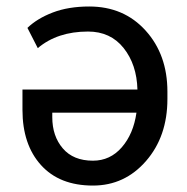

<svg xmlns="http://www.w3.org/2000/svg" viewBox="-20 -559 573 588"><path d="M48.8 -222.7V-284.7H400.9Q398.9 -361.3 358.6 -411.9Q318.4 -462.4 249.5 -462.4Q155.8 -462.4 95.7 -411.6L64 -473.6Q93.8 -502.4 141.8 -520.8Q189.9 -539.1 253.4 -539.1Q359.4 -539.1 426 -465.3Q492.7 -391.6 492.7 -278.3V-255.9Q492.7 -141.1 427.2 -65.9Q361.8 9.3 264.6 9.3Q162.1 9.3 105.5 -53.5Q48.8 -116.2 48.8 -222.7ZM397.9 -213.9H140.1V-200.2Q140.1 -142.1 172.4 -104.5Q204.6 -66.9 264.6 -66.9Q317.4 -66.9 353 -107.9Q388.7 -148.9 397.9 -213.9Z"/></svg>

Font: Bert Sans Medium
Style: Regular
Weight: 500
Designer: Christian Robertson, Adam Twardoch, & Cristiano Sobral
Foundry: Google
Version: Version 12.135;January 10, 2020;FontCreator 12.0.0.2547 64-b